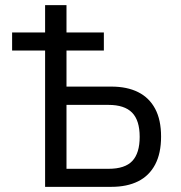

<svg xmlns="http://www.w3.org/2000/svg" viewBox="-20 -725 701 745"><path d="M155 0V-529H27V-599H155V-705H238V-599H383V-529H238V-389H412Q473 -389 516 -367.5Q559 -346 582 -303Q605 -260 605 -195Q605 -130 582 -86.5Q559 -43 516 -21.5Q473 0 412 0ZM238 -70H401Q465 -70 493.5 -100.5Q522 -131 522 -194Q522 -258 492.5 -288Q463 -318 401 -318H238Z"/></svg>

Font: Nunito Sans 7pt Condensed
Style: Regular
Weight: 400
Width: 3
Designer: Vernon Adams
Foundry: Vernon Adams
Version: Version 3.101;gftools[0.9.27]